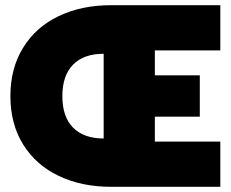

<svg xmlns="http://www.w3.org/2000/svg" viewBox="-20 -719 888 739"><path d="M20 -349Q20 -456 69 -535.5Q118 -615 206 -657Q294 -699 407 -699H828V-525H576V-429H749V-270H576V-174H828V0H407Q294 0 206 -42Q118 -84 69 -163Q20 -242 20 -349ZM379 -512Q302 -512 261 -470Q220 -428 220 -349Q220 -269 261.5 -227.5Q303 -186 379 -186Z"/></svg>

Font: Readiness ExtraBold
Style: Regular
Weight: 800
Designer: Katatrad Team
Foundry: CadsonDemak
Version: Version 1.00;January 16, 2020;FontCreator 12.0.0.2550 64-bit